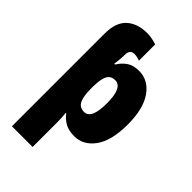

<svg xmlns="http://www.w3.org/2000/svg" viewBox="-295 -860 1194 1194"><g transform="rotate(45 302.0 -262.5)"><path d="M251 -765Q275 -765 299.5 -759.5Q324 -754 335 -750V-607Q328 -610 314.5 -613.5Q301 -617 286 -617Q247 -617 247 -569V-562Q247 -545 245 -527Q243 -509 240 -485H247Q270 -522 301 -542.5Q332 -563 381 -563Q463 -563 515 -489Q567 -415 567 -277Q567 -135 514.5 -62.5Q462 10 383 10Q332 10 300 -8.5Q268 -27 248 -55H242Q245 -38 246 -17.5Q247 3 247 22V240H65V-575Q65 -674 115.5 -719.5Q166 -765 251 -765ZM317 -417Q279 -417 263.5 -387.5Q248 -358 247 -293V-271Q247 -206 263 -173Q279 -140 319 -140Q350 -140 366 -173.5Q382 -207 382 -279Q382 -417 317 -417Z"/></g></svg>

Font: Noto Sans SemiCondensed Black
Style: Regular
Weight: 900
Width: 4
Designer: Monotype Design Team
Foundry: Monotype Imaging Inc.
Version: Version 2.013; ttfautohint (v1.8.4.7-5d5b)